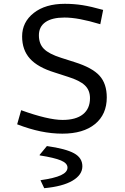

<svg xmlns="http://www.w3.org/2000/svg" viewBox="-20 -688 654 1007"><path d="M308 -59Q378 -59 415 -88.5Q452 -118 452 -173Q452 -215 425 -240.5Q398 -266 337 -285L266 -308Q178 -335 137 -380.5Q96 -426 96 -497Q96 -572 157 -620Q218 -668 320 -668Q368 -668 412.5 -661Q457 -654 521 -636L506 -561Q446 -579 400.5 -587.5Q355 -596 318 -596Q253 -596 218.5 -572Q184 -548 184 -503Q184 -458 210.5 -431.5Q237 -405 300 -385L372 -362Q464 -333 502 -291Q540 -249 540 -177Q540 -88 478.5 -37.5Q417 13 307 13Q251 13 193 1Q135 -11 70 -36L91 -110Q160 -85 215 -72Q270 -59 308 -59ZM412 184Q412 229 360.5 259.5Q309 290 212 299L193 259V257Q265 247 299.5 231Q334 215 334 191Q334 168 299.5 153.5Q265 139 188 127V124L226 78Q325 92 368.5 116Q412 140 412 184Z"/></svg>

Font: Intel One Mono
Style: Regular
Weight: 400
Monospace: yes
Designer: Fred Shallcrass
Foundry: Frere-Jones Type LLC
Version: Version 1.400;hotconv 1.1.0;makeotfexe 2.6.0;FJTRelease1.4